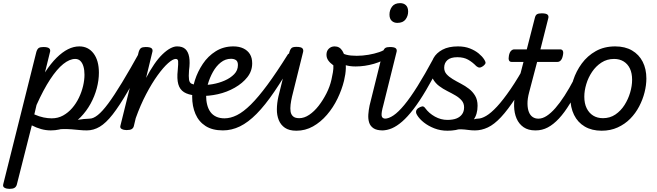

<svg xmlns="http://www.w3.org/2000/svg" viewBox="-73 -815 4194 1225"><path d="M481 17Q457 17 433 14.5Q409 12 383.5 10Q358 8 329 8.5Q300 9 264 14L274 -23Q307 -30 341 -36.5Q375 -43 405.5 -48Q436 -53 460.5 -55.5Q485 -58 500 -58Q509 -58 512 -46.5Q515 -35 511.5 -20.5Q508 -6 500 5.5Q492 17 481 17ZM-13 390Q-31 390 -44 383Q-57 376 -52 359L159 -484Q165 -503 174.5 -509Q184 -515 204 -515Q232 -515 241.5 -506Q251 -497 245 -479L214 -353Q251 -410 288 -446.5Q325 -483 361 -501Q397 -519 433 -519Q490 -519 524 -474Q558 -429 558 -351Q558 -303 544.5 -252Q531 -201 505 -153.5Q479 -106 441.5 -67.5Q404 -29 356 -6Q308 17 251 17Q220 17 189.5 8.5Q159 0 130 -15L34 364Q30 377 19.5 383.5Q9 390 -13 390ZM146 -85Q178 -71 205.5 -65.5Q233 -60 257 -60Q297 -60 329.5 -78Q362 -96 387.5 -125.5Q413 -155 430.5 -191.5Q448 -228 457 -266Q466 -304 466 -338Q466 -368 459.5 -390.5Q453 -413 440 -426Q427 -439 407 -439Q371 -439 330.5 -406.5Q290 -374 247 -308.5Q204 -243 160 -145Z M481 17Q467 17 460 5.5Q453 -6 454.5 -20.5Q456 -35 467 -46.5Q478 -58 499 -58Q522 -58 551 -81Q580 -104 617.5 -154.5Q655 -205 706 -289Q757 -373 824 -494Q832 -508 846 -506.5Q860 -505 870 -495Q880 -485 872 -472Q799 -329 744 -234.5Q689 -140 646 -85Q603 -30 563.5 -6.5Q524 17 481 17Z M734 15Q717 15 703.5 8Q690 1 696 -16L812 -484Q818 -503 827.5 -509Q837 -515 857 -515Q886 -515 895 -506Q904 -497 898 -479L859 -318Q885 -367 911 -405Q937 -443 963.5 -468.5Q990 -494 1013.5 -506.5Q1037 -519 1056 -519Q1075 -519 1083 -507Q1091 -495 1089.5 -479Q1088 -463 1077.5 -451Q1067 -439 1048 -439Q1030 -439 999.5 -412Q969 -385 932.5 -334.5Q896 -284 859.5 -214.5Q823 -145 793 -61L781 -11Q778 2 767.5 8.5Q757 15 734 15Z M1174 -206Q1128 -210 1101 -227Q1074 -244 1064.5 -278Q1055 -312 1061 -367Q1065 -410 1063.5 -424.5Q1062 -439 1049 -439Q1030 -439 1022 -451Q1014 -463 1015 -479Q1016 -495 1027 -507Q1038 -519 1057 -519Q1091 -519 1109.5 -502Q1128 -485 1134 -451Q1140 -417 1133 -366Q1130 -326 1133 -307Q1136 -288 1148 -281.5Q1160 -275 1181 -273Q1200 -271 1208.5 -260.5Q1217 -250 1215 -237Q1213 -224 1202.5 -214.5Q1192 -205 1174 -206Z M1210 -273Q1243 -271 1283.5 -278Q1324 -285 1360.5 -301Q1397 -317 1421 -341.5Q1445 -366 1445 -400Q1445 -423 1432.5 -431.5Q1420 -440 1401 -440Q1365 -440 1335.5 -416.5Q1306 -393 1285.5 -356Q1265 -319 1253.5 -279Q1242 -239 1242 -206Q1242 -173 1249 -146Q1256 -119 1270 -100Q1284 -81 1306.5 -70.5Q1329 -60 1360 -60Q1374 -60 1380 -48.5Q1386 -37 1384 -21.5Q1382 -6 1373.5 5.5Q1365 17 1350 17Q1282 17 1238.5 -11Q1195 -39 1174 -88Q1153 -137 1153 -199Q1153 -248 1170.5 -303Q1188 -358 1221 -407.5Q1254 -457 1303.5 -488Q1353 -519 1416 -519Q1453 -519 1480 -506Q1507 -493 1521.5 -469.5Q1536 -446 1536 -411Q1536 -362 1505.5 -323Q1475 -284 1425 -255.5Q1375 -227 1317 -214Q1259 -201 1204 -203Z M1349 17Q1340 17 1336.5 5.5Q1333 -6 1334 -21.5Q1335 -37 1341.5 -48.5Q1348 -60 1359 -60Q1398 -60 1439 -80.5Q1480 -101 1527.5 -148Q1575 -195 1633 -273.5Q1691 -352 1763 -467Q1768 -476 1780.5 -472Q1793 -468 1803 -458.5Q1813 -449 1808 -440Q1737 -318 1677.5 -230.5Q1618 -143 1564 -88.5Q1510 -34 1457.5 -8.5Q1405 17 1349 17Z M1818 19Q1772 19 1745 0.5Q1718 -18 1705.5 -49Q1693 -80 1693.5 -118.5Q1694 -157 1703 -198L1774 -485Q1778 -499 1786 -507.5Q1794 -516 1818 -516Q1849 -516 1857 -506Q1865 -496 1860 -480L1790 -198Q1784 -172 1781 -147.5Q1778 -123 1781 -103.5Q1784 -84 1797 -72.5Q1810 -61 1836 -61Q1868 -61 1900 -82.5Q1932 -104 1960 -140Q1988 -176 2010 -219.5Q2032 -263 2042 -308Q2047 -331 2051 -353.5Q2055 -376 2054 -398Q2032 -414 2021 -430Q2010 -446 2010 -466Q2010 -490 2025 -504.5Q2040 -519 2062 -519Q2094 -519 2111.5 -490.5Q2129 -462 2133 -418Q2134 -400 2133.5 -380.5Q2133 -361 2130 -341Q2127 -321 2122 -300Q2108 -243 2080.5 -186Q2053 -129 2013 -82.5Q1973 -36 1924 -8.5Q1875 19 1818 19Z M2196 -391Q2153 -391 2126 -401.5Q2099 -412 2069 -433Q2058 -440 2057.5 -451Q2057 -462 2063 -472Q2069 -482 2078 -486.5Q2087 -491 2095 -485Q2113 -472 2138 -465.5Q2163 -459 2203 -459Q2240 -459 2278 -465.5Q2316 -472 2346.5 -482.5Q2377 -493 2389 -505Q2400 -515 2410 -507Q2420 -499 2422.5 -483.5Q2425 -468 2411 -456Q2372 -425 2313 -408Q2254 -391 2196 -391Z M2369 17Q2330 17 2309.5 3Q2289 -11 2282 -34Q2275 -57 2277 -85Q2279 -113 2285 -142L2370 -484Q2376 -503 2385.5 -509Q2395 -515 2415 -515Q2444 -515 2453 -506Q2462 -497 2456 -479L2373 -145Q2359 -95 2362 -76.5Q2365 -58 2387 -58Q2401 -58 2408 -46.5Q2415 -35 2413.5 -20.5Q2412 -6 2401 5.5Q2390 17 2369 17ZM2462 -669Q2440 -669 2426 -682.5Q2412 -696 2412 -722Q2412 -751 2428.5 -773Q2445 -795 2480 -795Q2503 -795 2517 -781.5Q2531 -768 2531 -741Q2531 -713 2514.5 -691Q2498 -669 2462 -669Z M2364 17Q2350 17 2344.5 5.5Q2339 -6 2341.5 -20.5Q2344 -35 2354 -46.5Q2364 -58 2382 -58Q2407 -58 2438 -79Q2469 -100 2507 -146Q2545 -192 2591 -265.5Q2637 -339 2693 -443Q2701 -457 2714.5 -453.5Q2728 -450 2737.5 -437.5Q2747 -425 2739 -410Q2688 -312 2645.5 -240Q2603 -168 2565 -118.5Q2527 -69 2493 -39.5Q2459 -10 2427.5 3.5Q2396 17 2364 17Z M2832 -13Q2866 -27 2894.5 -37Q2923 -47 2944.5 -52.5Q2966 -58 2977 -58Q2986 -58 2988 -46.5Q2990 -35 2986.5 -20.5Q2983 -6 2975.5 5.5Q2968 17 2956 17Q2935 17 2914 14Q2893 11 2870 10Q2847 9 2816 15ZM2782 19Q2737 19 2698.5 4Q2660 -11 2631.5 -33.5Q2603 -56 2588 -81Q2581 -91 2581.5 -103Q2582 -115 2595 -125Q2609 -134 2620 -136Q2631 -138 2640 -125Q2664 -92 2702 -71Q2740 -50 2781 -50Q2816 -50 2839 -59Q2862 -68 2875 -86Q2888 -104 2888 -130Q2888 -156 2872.5 -174Q2857 -192 2833 -206Q2809 -220 2781 -234Q2753 -248 2729 -266Q2705 -284 2690 -310Q2675 -336 2675 -374Q2675 -412 2693 -444.5Q2711 -477 2750 -498Q2789 -519 2849 -519Q2892 -519 2925 -506Q2958 -493 2981 -474Q3004 -455 3016 -436Q3024 -424 3025 -415.5Q3026 -407 3009 -393Q2996 -384 2986.5 -384Q2977 -384 2966 -393Q2942 -418 2914 -434Q2886 -450 2845 -450Q2802 -450 2781.5 -431.5Q2761 -413 2761 -383Q2761 -359 2776 -342Q2791 -325 2815 -310.5Q2839 -296 2867 -281.5Q2895 -267 2919 -248.5Q2943 -230 2958.5 -204Q2974 -178 2974 -140Q2974 -86 2948.5 -51Q2923 -16 2880 1.5Q2837 19 2782 19Z M2958 17Q2944 17 2937 5.5Q2930 -6 2931.5 -20.5Q2933 -35 2944 -46.5Q2955 -58 2976 -58Q2999 -58 3029.5 -76Q3060 -94 3098.5 -135.5Q3137 -177 3185 -247Q3233 -317 3290 -421Q3298 -435 3312.5 -433.5Q3327 -432 3336 -422Q3345 -412 3338 -398Q3272 -275 3219.5 -194.5Q3167 -114 3123.5 -67.5Q3080 -21 3039.5 -2Q2999 17 2958 17Z M3342 17Q3297 17 3267.5 -3.5Q3238 -24 3223 -58.5Q3208 -93 3207 -138Q3206 -183 3218 -231L3267 -420H3191Q3179 -420 3174.5 -430Q3170 -440 3174 -460Q3178 -481 3187.5 -490.5Q3197 -500 3208 -500H3288L3339 -699Q3343 -718 3353 -724Q3363 -730 3383 -730Q3412 -730 3421 -721Q3430 -712 3424 -694L3375 -500H3501Q3513 -500 3518 -490.5Q3523 -481 3518 -460Q3514 -440 3505 -430Q3496 -420 3484 -420H3354L3303 -226Q3292 -185 3292.5 -153Q3293 -121 3301.5 -100Q3310 -79 3325.5 -68.5Q3341 -58 3361 -58Q3375 -58 3382 -46.5Q3389 -35 3387 -20.5Q3385 -6 3374 5.5Q3363 17 3342 17Z M3345 17Q3331 17 3324 5.5Q3317 -6 3318.5 -20.5Q3320 -35 3331 -46.5Q3342 -58 3363 -58Q3388 -58 3415 -75.5Q3442 -93 3470.5 -125.5Q3499 -158 3529 -204.5Q3559 -251 3589 -308Q3597 -321 3610.5 -320Q3624 -319 3633.5 -309.5Q3643 -300 3636 -286Q3598 -211 3563 -153.5Q3528 -96 3493 -58.5Q3458 -21 3422 -2Q3386 17 3345 17Z M3766 19Q3703 19 3658 -7.5Q3613 -34 3589.5 -82Q3566 -130 3566 -192Q3566 -247 3584.5 -304Q3603 -361 3639 -410Q3675 -459 3728.5 -489Q3782 -519 3852 -519Q3915 -519 3959.5 -493Q4004 -467 4027.5 -421Q4051 -375 4051 -314Q4051 -272 4039.5 -226Q4028 -180 4005 -136Q3982 -92 3948 -57.5Q3914 -23 3868 -2Q3822 19 3766 19ZM3774 -61Q3819 -61 3853.5 -84.5Q3888 -108 3911.5 -145Q3935 -182 3947.5 -224.5Q3960 -267 3960 -306Q3960 -348 3946 -377.5Q3932 -407 3906 -423Q3880 -439 3845 -439Q3800 -439 3764.5 -416Q3729 -393 3704.5 -356.5Q3680 -320 3667.5 -278Q3655 -236 3655 -198Q3655 -155 3670 -124.5Q3685 -94 3711.5 -77.5Q3738 -61 3774 -61Z"/></svg>

Font: Playwrite IS
Style: Regular
Weight: 400
Designer: Veronika Burian, José Scaglione
Foundry: TypeTogether
Version: Version 1.002